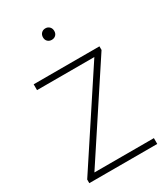

<svg xmlns="http://www.w3.org/2000/svg" viewBox="-184 -829 800 914"><g transform="rotate(-30 216.0 -371.5)"><path d="M77 -32H404V0H30.5V-20L351.5 -508H36.5V-540H398V-520ZM186.5 -711Q186.5 -725 195.2 -734Q204 -743 217.5 -743Q231 -743 239.8 -734Q248.5 -725 248.5 -711Q248.5 -697 239.8 -688.5Q231 -680 217.5 -680Q204 -680 195.2 -688.5Q186.5 -697 186.5 -711Z"/></g></svg>

Font: Encode Sans Thin
Style: Regular
Weight: 250
Designer: Multiple Designers
Foundry: Impallari Type
Version: Version 2.000